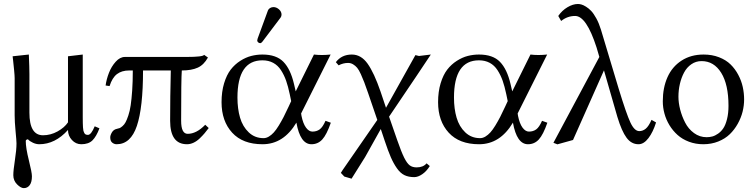

<svg xmlns="http://www.w3.org/2000/svg" viewBox="-20 -718 3821 972"><path d="M100.6 234.4Q85.4 234.4 66.4 215.3Q47.4 196.3 47.4 168.9Q47.4 145 55.4 93Q63.5 41 63.5 7.8Q63.5 -5.4 58.8 -53.7Q54.2 -102.1 54.2 -134.3V-322.3Q54.2 -334.5 51.5 -362.3Q48.8 -390.1 46.4 -411.6L43.9 -433.1L126 -441.9Q128.9 -375 128.9 -342.8V-147.5Q128.9 -33.2 197.8 -33.2Q236.3 -33.2 271.5 -52.7Q306.6 -72.3 324.2 -98.6V-433.1L398.9 -441.9V-124Q398.9 -105 399.2 -95.2Q399.4 -85.4 400.1 -73.2Q400.9 -61 402.3 -55.7Q403.8 -50.3 406.7 -44.7Q409.7 -39.1 414.3 -37.1Q418.9 -35.2 425.3 -35.2Q441.4 -35.2 459.5 -78.6L483.4 -68.4Q467.8 -26.9 448 -7.3Q428.2 12.2 391.6 12.2Q363.8 12.2 344 -9.3Q324.2 -30.8 324.2 -60.1Q259.3 12.2 178.7 12.2Q163.1 12.2 146.7 4.6Q130.4 -2.9 121.6 -12.7Q117.2 -12.7 113.8 -10.3Q110.4 -7.8 110.4 -4.4Q110.4 30.8 126 93Q141.6 155.3 141.6 174.3Q141.6 204.1 130.4 219.2Q119.1 234.4 100.6 234.4Z M922.9 -429.7Q1008.3 -429.7 1013.2 -440.4L1032.7 -426.8Q1012.2 -389.6 981 -375.5Q949.7 -361.3 900.4 -361.3Q897 -319.8 897 -106.4Q897 -40.5 930.2 -40.5Q974.6 -40.5 1019 -86.4L1036.6 -69.8Q1024.9 -54.2 1015.6 -43.2Q1006.3 -32.2 991.5 -17.8Q976.6 -3.4 960 4.4Q943.4 12.2 926.8 12.2Q841.3 12.2 841.3 -106.4Q841.3 -227.5 844.7 -361.3H704.1Q704.1 -173.3 672.9 -80.6Q641.6 12.2 570.3 12.2Q558.6 12.2 548.3 4.2Q538.1 -3.9 538.1 -22.5Q538.1 -33.2 546.6 -47.9Q555.2 -62.5 572.3 -65.9Q580.1 -67.4 585.7 -69.6Q591.3 -71.8 600.3 -79.6Q609.4 -87.4 615.7 -99.1Q622.1 -110.8 629.6 -133.1Q637.2 -155.3 641.6 -185.1Q646 -214.8 649.2 -260Q652.3 -305.2 652.3 -361.3H634.3Q596.2 -361.3 572 -342.8Q547.9 -324.2 534.7 -282.2L514.6 -285.2Q519 -316.9 531.5 -349.1Q543.9 -381.3 565.7 -405.5Q587.4 -429.7 612.3 -429.7Z M1364.3 -682.1Q1379.4 -682.1 1392.3 -670.7Q1405.3 -659.2 1405.3 -644Q1405.3 -635.7 1400.4 -628.9L1308.6 -507.3Q1302.7 -499.5 1297.4 -499.5Q1291.5 -499.5 1286.9 -503.7Q1282.2 -507.8 1282.2 -513.2Q1282.2 -515.6 1284.2 -522.5L1336.4 -665Q1339.4 -672.9 1347.4 -677.5Q1355.5 -682.1 1364.3 -682.1ZM1477.1 -255.4 1569.3 -441.9Q1587.9 -439.5 1609.9 -439.5Q1629.4 -439.5 1653.8 -441.9L1504.4 -143.6L1506.3 -131.3Q1514.2 -92.3 1529.1 -72Q1543.9 -51.8 1561.5 -51.8Q1583 -51.8 1598.4 -63Q1613.8 -74.2 1627.9 -106.4L1654.8 -96.7Q1633.8 -36.1 1611.6 -12Q1589.4 12.2 1556.6 12.2Q1500 12.2 1480.5 -97.2Q1415.5 12.2 1309.1 12.2Q1209 12.2 1155.3 -46.4Q1101.6 -105 1101.6 -200.7Q1101.6 -253.9 1114.5 -296.4Q1127.4 -338.9 1147.9 -365.5Q1168.5 -392.1 1196.3 -409.9Q1224.1 -427.7 1252 -434.8Q1279.8 -441.9 1308.6 -441.9Q1378.9 -441.9 1414.8 -405Q1450.7 -368.2 1468.3 -293ZM1454.1 -206.1 1446.8 -241.2Q1438.5 -280.8 1428.5 -309.3Q1418.5 -337.9 1402.6 -362.5Q1386.7 -387.2 1363 -399.9Q1339.4 -412.6 1308.6 -412.6Q1182.1 -412.6 1182.1 -224.1Q1182.1 -167.5 1195.3 -122.3Q1208.5 -77.1 1239.3 -47.9Q1270 -18.6 1314.5 -18.6Q1327.6 -18.6 1341.1 -26.6Q1354.5 -34.7 1366.2 -47.6Q1377.9 -60.5 1391.1 -82Q1404.3 -103.5 1415.8 -125.7Q1427.2 -147.9 1441.4 -178.7Z M1843.3 -247.6Q1831.1 -282.7 1824 -301.5Q1816.9 -320.3 1806.9 -342.3Q1796.9 -364.3 1788.1 -374.8Q1779.3 -385.3 1767.6 -392.3Q1755.9 -399.4 1742.2 -399.4Q1717.3 -399.4 1694.3 -387.2L1680.2 -403.3Q1709.5 -441.9 1761.2 -441.9Q1808.1 -441.9 1841.1 -395.5Q1874 -349.1 1906.7 -253.9L1934.1 -172.4L2083 -439L2101.1 -434.6L2161.1 -441.9L2087.4 -331.5L1949.7 -127.4L1990.7 -9.3Q2011.7 51.3 2026.1 80.1Q2040.5 108.9 2054.2 119.1Q2067.9 129.4 2089.4 129.4Q2122.6 129.4 2139.6 108.9L2155.8 122.6Q2139.6 148.9 2117.9 163.8Q2096.2 178.7 2077.1 178.7Q2048.3 178.7 2027.6 168.7Q2006.8 158.7 1989.5 134Q1972.2 109.4 1958.5 77.9Q1944.8 46.4 1927.2 -6.3L1907.7 -64.9L1828.6 76.7L1759.8 186.5L1723.1 175.8L1705.6 157.2L1714.4 143.1L1890.1 -110.8Z M2573.2 -255.4 2665.5 -441.9Q2684.1 -439.5 2706.1 -439.5Q2725.6 -439.5 2750 -441.9L2600.6 -143.6L2602.5 -131.3Q2610.4 -92.3 2625.2 -72Q2640.1 -51.8 2657.7 -51.8Q2679.2 -51.8 2694.6 -63Q2710 -74.2 2724.1 -106.4L2751 -96.7Q2730 -36.1 2707.8 -12Q2685.5 12.2 2652.8 12.2Q2596.2 12.2 2576.7 -97.2Q2511.7 12.2 2405.3 12.2Q2305.2 12.2 2251.5 -46.4Q2197.8 -105 2197.8 -200.7Q2197.8 -253.9 2210.7 -296.4Q2223.6 -338.9 2244.1 -365.5Q2264.6 -392.1 2292.5 -409.9Q2320.3 -427.7 2348.1 -434.8Q2376 -441.9 2404.8 -441.9Q2475.1 -441.9 2511 -405Q2546.9 -368.2 2564.5 -293ZM2550.3 -206.1 2543 -241.2Q2534.7 -280.8 2524.7 -309.3Q2514.6 -337.9 2498.8 -362.5Q2482.9 -387.2 2459.2 -399.9Q2435.5 -412.6 2404.8 -412.6Q2278.3 -412.6 2278.3 -224.1Q2278.3 -167.5 2291.5 -122.3Q2304.7 -77.1 2335.4 -47.9Q2366.2 -18.6 2410.6 -18.6Q2423.8 -18.6 2437.3 -26.6Q2450.7 -34.7 2462.4 -47.6Q2474.1 -60.5 2487.3 -82Q2500.5 -103.5 2512 -125.7Q2523.4 -147.9 2537.6 -178.7Z M3301.3 -98.1Q3286.1 -49.3 3262.7 -18.6Q3239.3 12.2 3212.4 12.2Q3176.3 12.2 3151.9 -20.8Q3127.4 -53.7 3105.5 -126L3037.6 -361.8L2880.9 -9.3L2801.8 12.7L2781.7 4.9L3014.2 -429.7L3000 -478Q2948.7 -637.2 2891.6 -637.2Q2852.5 -637.2 2820.8 -611.8L2806.2 -637.2Q2825.2 -665 2852.8 -681.4Q2880.4 -697.8 2905.8 -697.8Q2913.6 -697.8 2923.1 -695.3Q2932.6 -692.9 2946.5 -684.3Q2960.4 -675.8 2972.9 -662.6Q2985.4 -649.4 2998.8 -625Q3012.2 -600.6 3022 -568.8L3112.3 -268.1Q3150.9 -141.6 3171.4 -97.9Q3191.9 -54.2 3216.3 -54.2Q3234.4 -54.2 3249.3 -66.7Q3264.2 -79.1 3278.3 -111.3Z M3335.4 -205.1Q3335.4 -273.9 3359.1 -327.1Q3382.8 -380.4 3430.2 -411.1Q3477.5 -441.9 3542 -441.9Q3585 -441.9 3620.1 -428.2Q3655.3 -414.6 3678.5 -391.8Q3701.7 -369.1 3717.5 -339.1Q3733.4 -309.1 3740.2 -277.8Q3747.1 -246.6 3747.1 -214.4Q3747.1 -183.6 3739.3 -152.3Q3731.4 -121.1 3714.8 -91.3Q3698.2 -61.5 3674.6 -38.6Q3650.9 -15.6 3616.2 -1.7Q3581.5 12.2 3540.5 12.2Q3501.5 12.2 3467.8 -0.5Q3434.1 -13.2 3410.2 -34.7Q3386.2 -56.2 3369.1 -84.2Q3352.1 -112.3 3343.8 -143.1Q3335.4 -173.8 3335.4 -205.1ZM3531.7 -408.7Q3502.9 -408.7 3480 -392.8Q3457 -377 3443.1 -350.8Q3429.2 -324.7 3421.9 -293.2Q3414.6 -261.7 3414.6 -228Q3414.6 -197.8 3423.3 -163.6Q3432.1 -129.4 3448.5 -97.4Q3464.8 -65.4 3493.4 -44.4Q3522 -23.4 3557.1 -23.4Q3572.3 -23.4 3586.2 -27.1Q3600.1 -30.8 3615.5 -41.5Q3630.9 -52.2 3642.1 -69.1Q3653.3 -85.9 3660.6 -115.2Q3668 -144.5 3668 -182.1Q3668 -290 3631.1 -349.4Q3594.2 -408.7 3531.7 -408.7Z"/></svg>

Font: Libertinage
Style: b
Weight: 400
Designer: OSP
Foundry: OSP
Version: Version 1.0; 2008; OFL relea